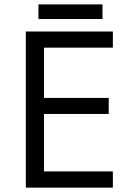

<svg xmlns="http://www.w3.org/2000/svg" viewBox="-20 -858 596 878"><path d="M496.1 0H98.1V-713.9H496.1V-640.1H181.2V-410.2H477.1V-336.9H181.2V-74.2H496.1ZM155.8 -837.9H448.7V-771H155.8Z"/></svg>

Font: OpenSans
Style: Regular
Weight: 400
Foundry: Ascender Corporation
Version: Version 1.10